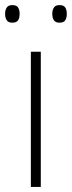

<svg xmlns="http://www.w3.org/2000/svg" viewBox="-32 -733 282 753"><path d="M128 0H89V-530H128ZM-12 -679Q-12 -694 -5.5 -703.5Q1 -713 16 -713Q33 -713 39 -703.5Q45 -694 45 -679Q45 -663 39 -653.5Q33 -644 16 -644Q1 -644 -5.5 -653.5Q-12 -663 -12 -679ZM173 -679Q173 -694 179.5 -703.5Q186 -713 201 -713Q218 -713 224 -703.5Q230 -694 230 -679Q230 -663 224 -653.5Q218 -644 201 -644Q186 -644 179.5 -653.5Q173 -663 173 -679Z"/></svg>

Font: Noto Sans Devanagari ExtraLight
Style: Regular
Weight: 200
Designer: Jelle Bosma - Monotype Design Team
Foundry: Monotype Imaging Inc.
Version: Version 2.004; ttfautohint (v1.8.4.7-5d5b)